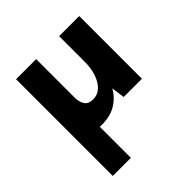

<svg xmlns="http://www.w3.org/2000/svg" viewBox="-181 -573 946 946"><g transform="rotate(-45 292.0 -100.0)"><path d="M213 21Q154 21 114 -15.5Q74 -52 72 -110V-437H212V-162Q214 -133 227 -115.5Q240 -98 271 -98Q302 -98 324.5 -119Q347 -140 359.5 -176.5Q372 -213 372 -259V-437H512V0H385L374 -80L376 -71Q354 -30 313 -4.5Q272 21 213 21ZM72 -389H198V237H72Z"/></g></svg>

Font: Reem Kufi Fun
Style: Bold
Weight: 700
Designer: Khaled Hosny
Version: Version 1.005